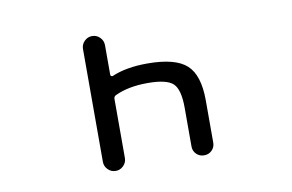

<svg xmlns="http://www.w3.org/2000/svg" viewBox="-61 -653 1122 738"><g transform="rotate(-10 500.0 -284.0)"><path d="M378.9 -63.5Q378.9 -45.9 366.2 -33.2Q353.5 -20.5 335.9 -20.5Q318.4 -20.5 305.7 -33.2Q293 -45.9 293 -63.5V-503.9Q293 -521.5 305.7 -534.2Q318.4 -546.9 335.9 -546.9Q353.5 -546.9 366.2 -534.2Q378.9 -521.5 378.9 -503.9V-387.7Q378.9 -384.8 381.8 -382.8Q384.8 -380.9 387.7 -381.8Q443.4 -406.2 526.4 -406.2Q635.7 -406.2 679.7 -366.2Q723.6 -326.2 723.6 -227.5V-62.5Q723.6 -44.9 711.4 -32.7Q699.2 -20.5 681.2 -20.5Q663.1 -20.5 650.9 -32.7Q638.7 -44.9 638.7 -62.5V-213.9Q638.7 -285.2 613.8 -308.6Q588.9 -332 514.6 -332Q439.5 -332 387.7 -307.6Q378.9 -303.7 378.9 -293.9Z"/></g></svg>

Font: Rounded-X Mgen+ 1mn regular
Style: Regular
Weight: 400
Designer: [Source Han Sans]
Ryoko NISHIZUKA  (kana & ideographs); Paul D. Hunt (Latin, Greek & Cyrillic); Wenlong ZHANG  (bopomofo
Version: Version 1.059.20150602